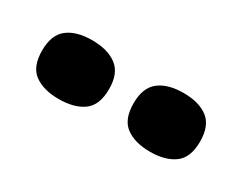

<svg xmlns="http://www.w3.org/2000/svg" viewBox="-33 -827 429 340"><g transform="rotate(30 181.5 -657.0)"><path d="M275 -597Q244 -597 225.5 -610.5Q207 -624 207 -657Q207 -689 225 -703Q243 -717 275 -717Q307 -717 325 -703Q343 -689 343 -657Q343 -624 324.5 -610.5Q306 -597 275 -597ZM88 -597Q57 -597 38.5 -610.5Q20 -624 20 -657Q20 -689 38 -703Q56 -717 88 -717Q120 -717 138.5 -703Q157 -689 157 -657Q157 -624 138.5 -610.5Q120 -597 88 -597Z"/></g></svg>

Font: Bricolage Grotesque 36pt SemiCondensed
Style: Bold
Weight: 700
Width: 4
Designer: Mathieu Triay
Foundry: Atelier Triay
Version: Version 1.001;gftools[0.9.33.dev8+g029e19f]